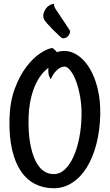

<svg xmlns="http://www.w3.org/2000/svg" viewBox="-20 -917 583 1020"><path d="M325.2 -646.5Q361.3 -645.5 396 -621.1Q430.7 -596.7 457 -552.7Q483.4 -508.8 498.5 -447.3Q513.7 -385.7 512.7 -309.6Q510.7 -224.6 492.2 -152.3Q473.6 -80.1 440.9 -27.3Q408.2 25.4 362.3 54.7Q316.4 84 260.7 83Q208 82 164.6 59.6Q121.1 37.1 90.8 -7.8Q60.5 -52.7 44.4 -121.1Q28.3 -189.5 30.3 -282.2Q32.2 -375 58.1 -444.8Q84 -514.6 120.1 -562Q156.2 -609.4 194.3 -634.3Q232.4 -659.2 258.8 -662.1Q275.4 -650.4 282.2 -639.6Q290 -642.6 300.3 -644.5Q310.5 -646.5 325.2 -646.5ZM413.1 -303.7Q414.1 -353.5 406.2 -399.9Q398.4 -446.3 385.3 -482.4Q372.1 -518.6 355.5 -540.5Q338.9 -562.5 322.3 -563.5Q309.6 -562.5 296.9 -555.7Q286.1 -548.8 273.4 -535.2Q260.7 -521.5 250 -496.1Q240.2 -509.8 237.8 -525.4Q235.4 -541 237.3 -556.6Q210.9 -537.1 191.4 -508.3Q171.9 -479.5 159.2 -444.8Q146.5 -410.2 139.6 -371.6Q132.8 -333 131.8 -293Q129.9 -212.9 140.1 -156.2Q150.4 -99.6 168.5 -63Q186.5 -26.4 210.9 -9.3Q235.4 7.8 263.7 7.8Q296.9 8.8 323.7 -16.1Q350.6 -41 370.1 -84Q389.6 -127 400.9 -183.6Q412.1 -240.2 413.1 -303.7ZM235.4 -883.8Q241.2 -886.7 246.1 -890.6Q251 -892.6 256.3 -895Q261.7 -897.5 266.6 -896.5Q266.6 -885.7 271 -877Q275.4 -868.2 281.2 -860.4L293 -842.8Q300.8 -832 314.5 -810.5Q328.1 -789.1 352.5 -752.9Q352.5 -745.1 348.6 -735.4Q346.7 -731.4 343.8 -727.5Q335 -716.8 323.2 -714.4Q311.5 -711.9 306.6 -716.8Q303.7 -718.8 290 -731.4Q276.4 -744.1 260.3 -760.3Q244.1 -776.4 230 -792.5Q215.8 -808.6 212.9 -817.4Q206.1 -835 214.4 -854Q222.7 -873 235.4 -883.8Z"/></svg>

Font: Rancho
Style: Regular
Weight: 400
Designer: Font Diner, Inc
Foundry: Font Diner, Inc
Version: Version 1.001